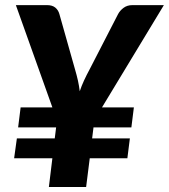

<svg xmlns="http://www.w3.org/2000/svg" viewBox="-20 -748 676 768"><path d="M388 -318.5H515.5L505.5 -238.5H354L348.5 -194.5H499.5L489.5 -115H339L324.5 0H175.5L189.5 -115H36.5L47.5 -194.5H199L204.5 -238.5H52.5L62.5 -318.5H189.5L43.5 -727.5H168.5Q189 -727.5 201 -717.8Q213 -708 217.5 -692L279.5 -472.5Q287 -447 291.8 -425.5Q296.5 -404 299 -383Q306 -404 316 -425.8Q326 -447.5 339.5 -472.5L452.5 -692Q460 -706 474.5 -716.8Q489 -727.5 509.5 -727.5H635.5Z"/></svg>

Font: Lato ExtraBold
Style: Italic
Weight: 800
Italic angle: -7°
Designer: Lukasz Dziedzic with Adam Twardoch and Botio Nikoltchev
Foundry: tyPoland Lukasz Dziedzic
Version: Version 2.015; 2015-08-06; http://www.latofonts.com/